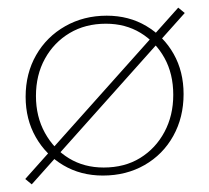

<svg xmlns="http://www.w3.org/2000/svg" viewBox="-20 -454 547 502"><path d="M249 5Q191 5 145.5 -22Q100 -49 73.5 -95.5Q47 -142 47 -201Q47 -262 74.5 -310Q102 -358 150.5 -385.5Q199 -413 259 -413Q317 -413 362.5 -386Q408 -359 434 -313Q460 -267 460 -208Q460 -147 433 -98.5Q406 -50 358 -22.5Q310 5 249 5ZM251 -16Q306 -16 346.5 -41Q387 -66 410 -109Q433 -152 433 -206Q433 -261 410 -302.5Q387 -344 347.5 -368Q308 -392 257 -392Q203 -392 162 -367.5Q121 -343 97.5 -300.5Q74 -258 74 -203Q74 -149 97.5 -106.5Q121 -64 160.5 -40Q200 -16 251 -16ZM63 28 46 14 446 -434 463 -420Z"/></svg>

Font: Ysabeau Office Thin
Style: Regular
Weight: 250
Designer: Christian Thalmann (Catharsis Fonts)
Version: Version 2.001;gftools[0.9.30]; featfreeze: tnum,lnum,ss02